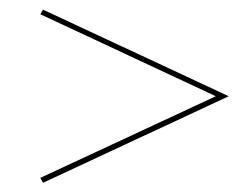

<svg xmlns="http://www.w3.org/2000/svg" viewBox="-20 -418 529 406"><path d="M71 -31.5 65.3 -41.9 436.3 -214.5 65.3 -387.9 71 -397.6 463.7 -214.5Z"/></svg>

Font: Playfair 144pt SemiExpanded ExtraBold
Style: Regular
Weight: 800
Width: 6
Designer: Claus Eggers Sørensen
Foundry: Claus Eggers Sørensen
Version: Version 2.203